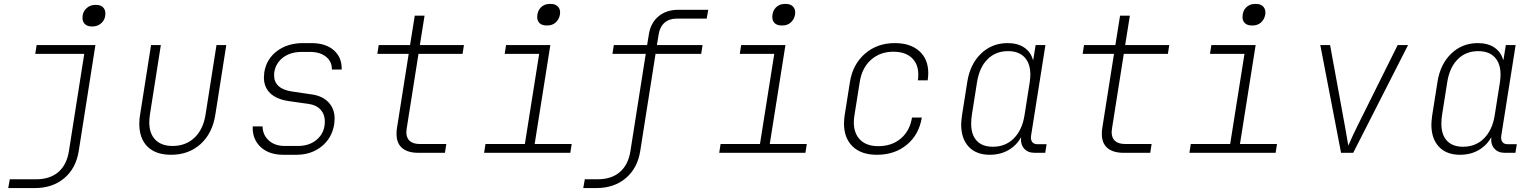

<svg xmlns="http://www.w3.org/2000/svg" viewBox="-20 -780 7840 980"><path d="M448 -645Q426 -645 413.5 -657Q401 -669 401 -689Q401 -718 420 -736.5Q439 -755 466 -755H471Q493 -755 505.5 -743Q518 -731 518 -711Q518 -682 499 -663.5Q480 -645 453 -645ZM22 180 30 135H165Q235 135 278 98Q321 61 332 -10L410 -505H160L167 -550H467L382 -10Q368 79 308 129.5Q248 180 157 180Z M691 -148Q691 -173 695 -194L751 -550H801L745 -194Q742 -173 742 -155Q742 -98 773 -66.5Q804 -35 861 -35Q928 -35 972.5 -77Q1017 -119 1029 -194L1085 -550H1135L1079 -194Q1064 -99 1003.5 -44.5Q943 10 853 10Q775 10 733 -31.5Q691 -73 691 -148Z M1426 10Q1352 10 1309.5 -30.5Q1267 -71 1270 -135H1320Q1321 -91 1352 -63Q1383 -35 1434 -35H1501Q1561 -35 1599.5 -69.5Q1638 -104 1638 -160Q1638 -196 1616.5 -220Q1595 -244 1558 -249L1454 -264Q1392 -273 1359.5 -304Q1327 -335 1327 -385Q1327 -393 1329 -411Q1340 -479 1394 -519.5Q1448 -560 1527 -560H1569Q1643 -560 1684.5 -523Q1726 -486 1724 -425H1674Q1675 -465 1644.5 -490Q1614 -515 1562 -515H1520Q1463 -515 1425.5 -487Q1388 -459 1380 -412Q1379 -406 1379 -396Q1379 -327 1470 -313L1572 -298Q1627 -290 1657.5 -257Q1688 -224 1688 -174Q1688 -165 1686 -147Q1675 -76 1622 -33Q1569 10 1493 10Z M2116 0Q2061 0 2032.5 -24.5Q2004 -49 2004 -96Q2004 -115 2006 -125L2066 -505H1906L1913 -550H2073L2097 -700H2147L2123 -550H2348L2341 -505H2116L2056 -125Q2054 -111 2054 -106Q2054 -76 2071.5 -60.5Q2089 -45 2123 -45H2258L2251 0Z M2769 -650Q2747 -650 2734.5 -661.5Q2722 -673 2722 -693Q2722 -723 2740 -741.5Q2758 -760 2786 -760H2791Q2816 -760 2829 -745Q2842 -730 2838 -705Q2833 -680 2816 -665Q2799 -650 2774 -650ZM2891 0H2451L2458 -45H2659L2732 -505H2556L2563 -550H2789L2709 -45H2898Z M2957 180 2965 135H3031Q3101 135 3144 98Q3187 61 3198 -10L3276 -505H3106L3113 -550H3283L3292 -605Q3301 -663 3341 -696.5Q3381 -730 3442 -730H3595L3587 -685H3434Q3396 -685 3372 -664Q3348 -643 3342 -605L3333 -550H3566L3559 -505H3326L3248 -10Q3234 79 3174 129.5Q3114 180 3023 180Z M3969 -650Q3947 -650 3934.5 -661.5Q3922 -673 3922 -693Q3922 -723 3940 -741.5Q3958 -760 3986 -760H3991Q4016 -760 4029 -745Q4042 -730 4038 -705Q4033 -680 4016 -665Q3999 -650 3974 -650ZM4091 0H3651L3658 -45H3859L3932 -505H3756L3763 -550H3989L3909 -45H4098Z M4288 -149Q4288 -169 4291 -190L4318 -360Q4332 -451 4394.5 -505.5Q4457 -560 4547 -560Q4627 -560 4672.5 -519Q4718 -478 4718 -407Q4718 -390 4715 -370H4665Q4667 -380 4667 -400Q4667 -454 4633.5 -485Q4600 -516 4540 -516Q4472 -516 4425.5 -474.5Q4379 -433 4368 -360L4341 -190Q4338 -172 4338 -156Q4338 -99 4370.5 -66.5Q4403 -34 4463 -34Q4532 -34 4578 -73Q4624 -112 4635 -180H4685Q4671 -93 4609 -41.5Q4547 10 4456 10Q4376 10 4332 -32.5Q4288 -75 4288 -149Z M5322 -44 5315 0H5261Q5226 0 5207 -22Q5188 -44 5192 -80Q5169 -38 5127.5 -14Q5086 10 5032 10Q4963 10 4924.5 -31Q4886 -72 4886 -144Q4886 -158 4890 -190L4917 -361Q4931 -452 4987 -506Q5043 -560 5123 -560Q5174 -560 5207.5 -537.5Q5241 -515 5252 -475H5254L5266 -550H5316L5243 -89Q5242 -85 5242 -78Q5242 -62 5250.5 -53Q5259 -44 5275 -44ZM5236 -361Q5239 -382 5239 -400Q5239 -456 5209.5 -487.5Q5180 -519 5125 -519Q5062 -519 5020.5 -477.5Q4979 -436 4967 -361L4940 -190Q4937 -168 4937 -149Q4937 -92 4965.5 -61.5Q4994 -31 5048 -31Q5112 -31 5154.5 -73.5Q5197 -116 5209 -190Z M5716 0Q5661 0 5632.5 -24.5Q5604 -49 5604 -96Q5604 -115 5606 -125L5666 -505H5506L5513 -550H5673L5697 -700H5747L5723 -550H5948L5941 -505H5716L5656 -125Q5654 -111 5654 -106Q5654 -76 5671.5 -60.5Q5689 -45 5723 -45H5858L5851 0Z M6369 -650Q6347 -650 6334.5 -661.5Q6322 -673 6322 -693Q6322 -723 6340 -741.5Q6358 -760 6386 -760H6391Q6416 -760 6429 -745Q6442 -730 6438 -705Q6433 -680 6416 -665Q6399 -650 6374 -650ZM6491 0H6051L6058 -45H6259L6332 -505H6156L6163 -550H6389L6309 -45H6498Z M6825 0 6719 -550H6769L6844 -140L6862 -37Q6886 -92 6910 -140L7114 -550H7167L6887 0Z M7722 -44 7715 0H7661Q7626 0 7607 -22Q7588 -44 7592 -80Q7569 -38 7527.5 -14Q7486 10 7432 10Q7363 10 7324.5 -31Q7286 -72 7286 -144Q7286 -158 7290 -190L7317 -361Q7331 -452 7387 -506Q7443 -560 7523 -560Q7574 -560 7607.5 -537.5Q7641 -515 7652 -475H7654L7666 -550H7716L7643 -89Q7642 -85 7642 -78Q7642 -62 7650.5 -53Q7659 -44 7675 -44ZM7636 -361Q7639 -382 7639 -400Q7639 -456 7609.5 -487.5Q7580 -519 7525 -519Q7462 -519 7420.5 -477.5Q7379 -436 7367 -361L7340 -190Q7337 -168 7337 -149Q7337 -92 7365.5 -61.5Q7394 -31 7448 -31Q7512 -31 7554.5 -73.5Q7597 -116 7609 -190Z"/></svg>

Font: JetBrains Mono Extra Light
Style: Italic
Weight: 200
Italic angle: -9°
Monospace: yes
Designer: Philipp Nurullin, Konstantin Bulenkov
Foundry: JetBrains
Version: 2.002